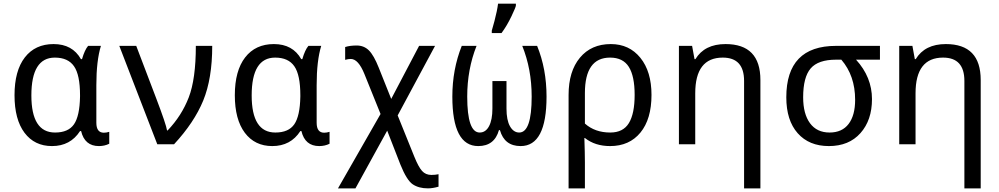

<svg xmlns="http://www.w3.org/2000/svg" viewBox="-20 -786 5441 1046"><path d="M420.9 -463.9H426.8Q441.4 -514.2 460 -536.1H529.8Q504.9 -455.1 504.9 -321.8V-117.2Q504.9 -63 545.9 -63Q560.1 -63 575.2 -67.9V-2.9Q549.8 9.8 519 9.8Q441.4 9.8 421.9 -71.8H416Q363.3 9.8 263.2 9.8Q168 9.8 113.5 -62.7Q59.1 -135.3 59.1 -267.1Q59.1 -400.4 115.2 -473.1Q171.4 -545.9 272 -545.9Q374.5 -545.9 420.9 -463.9ZM416 -259.8V-267.1Q416 -377.9 383.3 -425Q350.6 -472.2 278.8 -472.2Q150.9 -472.2 150.9 -266.1Q150.9 -64 279.8 -64Q352.1 -64 383.1 -108.9Q414.1 -153.8 416 -259.8Z M629.9 -536.1H722.2L831.1 -250Q884.8 -108.9 890.1 -75.2H893.1Q969.7 -155.3 1008.3 -255.4Q1046.9 -355.5 1046.9 -536.1H1136.2Q1136.2 -357.9 1087.2 -238.3Q1038.1 -118.7 928.2 0H836.9Z M1621.1 -463.9H1627Q1641.6 -514.2 1660.2 -536.1H1730Q1705.1 -455.1 1705.1 -321.8V-117.2Q1705.1 -63 1746.1 -63Q1760.3 -63 1775.4 -67.9V-2.9Q1750 9.8 1719.2 9.8Q1641.6 9.8 1622.1 -71.8H1616.2Q1563.5 9.8 1463.4 9.8Q1368.2 9.8 1313.7 -62.7Q1259.3 -135.3 1259.3 -267.1Q1259.3 -400.4 1315.4 -473.1Q1371.6 -545.9 1472.2 -545.9Q1574.7 -545.9 1621.1 -463.9ZM1616.2 -259.8V-267.1Q1616.2 -377.9 1583.5 -425Q1550.8 -472.2 1479 -472.2Q1351.1 -472.2 1351.1 -266.1Q1351.1 -64 1480 -64Q1552.2 -64 1583.3 -108.9Q1614.3 -153.8 1616.2 -259.8Z M2111.3 -247.1 2263.2 -536.1H2350.1L2146.5 -157.2L2237.3 67.9Q2259.8 123.5 2279.3 145.3Q2298.8 167 2330.1 167Q2351.6 167 2369.1 163.1V231Q2336.9 240.2 2311.5 240.2Q2261.7 240.2 2228.8 218.3Q2195.8 196.3 2161.1 109.9L2089.4 -74.2L1916.5 240.2H1821.3L2053.2 -165L1965.3 -382.8Q1932.1 -464.8 1891.1 -464.8Q1877 -464.8 1860.4 -460V-529.8Q1886.2 -538.1 1923.3 -538.1Q1962.9 -538.1 1989.7 -511.5Q2016.6 -484.9 2043.5 -417Z M2495.6 -536.1H2576.2Q2525.4 -408.2 2525.4 -259.8Q2525.4 -64 2593.3 -64Q2626 -64 2644.3 -98.6Q2662.6 -133.3 2662.6 -194.8V-344.2H2739.3V-194.8Q2739.3 -131.3 2758.5 -97.7Q2777.8 -64 2808.6 -64Q2876.5 -64 2876.5 -259.8Q2876.5 -409.2 2825.2 -536.1H2906.2Q2957.5 -410.2 2957.5 -259.8Q2957.5 9.8 2816.4 9.8Q2728 9.8 2703.6 -77.1H2698.2Q2673.8 9.8 2585.4 9.8Q2444.3 9.8 2444.3 -259.8Q2444.3 -407.2 2495.6 -536.1ZM2659.2 -619.1 2673.8 -671.4Q2688.5 -727.1 2693.4 -766.1H2790.5V-755.9Q2790.5 -748 2766.4 -697.3Q2742.2 -646.5 2712.4 -606H2659.2Z M3166.5 -34.2H3163.6Q3166.5 50.8 3166.5 98.1V240.2H3077.6V-269Q3077.6 -397.5 3139.4 -471.7Q3201.2 -545.9 3307.6 -545.9Q3408.2 -545.9 3468.8 -470.9Q3529.3 -396 3529.3 -269Q3529.3 -137.2 3469 -63.7Q3408.7 9.8 3303.7 9.8Q3221.7 9.8 3166.5 -34.2ZM3166.5 -112.8Q3221.2 -64 3304.7 -64Q3375 -64 3406.2 -115.5Q3437.5 -167 3437.5 -269Q3437.5 -371.1 3405.8 -421.6Q3374 -472.2 3303.7 -472.2Q3166.5 -472.2 3166.5 -278.8Z M4033.7 240.2V-345.2Q4033.7 -472.2 3917.5 -472.2Q3767.6 -472.2 3767.6 -277.8V0H3678.7V-536.1H3750.5L3763.7 -463.9H3768.6Q3818.4 -545.9 3932.6 -545.9Q4122.6 -545.9 4122.6 -350.1V240.2Z M4773.9 -536.1V-460.9H4643.6Q4730.5 -365.7 4730.5 -246.1Q4730.5 -131.3 4667.7 -60.8Q4605 9.8 4495.6 9.8Q4387.7 9.8 4325.7 -60.3Q4263.7 -130.4 4263.7 -255.9Q4263.7 -536.1 4534.7 -536.1ZM4563.5 -460.9H4534.7Q4437.5 -460.9 4396.5 -413.3Q4355.5 -365.7 4355.5 -255.9Q4355.5 -165.5 4392.8 -114.7Q4430.2 -64 4499.5 -64Q4567.4 -64 4603 -110.6Q4638.7 -157.2 4638.7 -242.2Q4638.7 -373.5 4563.5 -460.9Z M5233.9 240.2V-345.2Q5233.9 -472.2 5117.7 -472.2Q4967.8 -472.2 4967.8 -277.8V0H4878.9V-536.1H4950.7L4963.9 -463.9H4968.8Q5018.6 -545.9 5132.8 -545.9Q5322.8 -545.9 5322.8 -350.1V240.2Z"/></svg>

Font: Droid Sans Mono
Style: Regular
Weight: 400
Monospace: yes
Foundry: Ascender Corporation
Version: Version 1.00 build 112